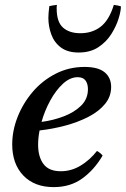

<svg xmlns="http://www.w3.org/2000/svg" viewBox="-20 -754 515 786"><path d="M435 -398Q435 -359 410 -328.5Q385 -298 342.5 -276Q300 -254 248 -240Q196 -226 142 -220Q136 -189 136 -162Q136 -112 158 -82.5Q180 -53 229 -53Q272 -53 310 -76Q348 -99 377 -136Q393 -127 400 -117Q366 -59 317 -23.5Q268 12 200 12Q121 12 75.5 -35.5Q30 -83 30 -163Q30 -219 52 -275Q74 -331 113.5 -377.5Q153 -424 207.5 -452Q262 -480 326 -480Q382 -480 408.5 -458Q435 -436 435 -398ZM150 -255Q197 -261 240.5 -277.5Q284 -294 312 -321.5Q340 -349 340 -389Q340 -411 330 -424.5Q320 -438 298 -438Q267 -438 238 -411.5Q209 -385 186 -343Q163 -301 150 -255ZM213 -734Q212 -728 212 -725.5Q212 -723 212 -719Q212 -664 238 -641Q264 -618 309 -618Q358 -618 392.5 -645Q427 -672 446 -734Q463 -732 475 -728Q475 -709 465.5 -678Q456 -647 436 -615Q416 -583 383 -561Q350 -539 302 -539Q257 -539 229.5 -559.5Q202 -580 190 -613Q178 -646 178 -681Q178 -690 179 -702Q180 -714 182 -729Q190 -731 197.5 -732Q205 -733 213 -734Z"/></svg>

Font: Tiro Kannada
Style: Italic
Weight: 400
Italic angle: -11°
Designer: Kannada: John Hudson & Fiona Ross, assisted by Kaja Sojewska. Latin: John Hudson with Paul Hanslow, assisted by Kaja Soj
Foundry: Tiro Typeworks Ltd.
Version: Version 1.52